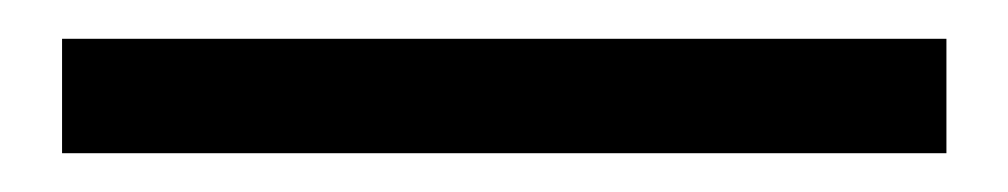

<svg xmlns="http://www.w3.org/2000/svg" viewBox="-20 49 520 99"><path d="M12 128H468V69H12Z"/></svg>

Font: Falling Sky
Style: Light
Weight: 400
Designer: Paul D. Hunt
Foundry: Adobe Systems Incorporated
Version: Version 1.02